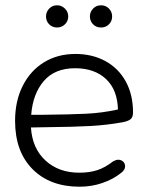

<svg xmlns="http://www.w3.org/2000/svg" viewBox="-20 -698 567 726"><path d="M37 -241Q37 -316 66 -373.5Q95 -431 146.5 -462.5Q198 -494 265 -494Q329 -494 378.5 -467Q428 -440 455.5 -390Q483 -340 483 -273Q483 -255 474 -247.5Q465 -240 445 -236Q385 -225 321 -221.5Q257 -218 153 -217L97 -216Q102 -137 152 -91Q202 -45 280 -45Q318 -45 347.5 -54.5Q377 -64 408 -88Q419 -94 427 -94Q438 -94 445.5 -87Q453 -80 453 -69Q453 -56 439 -45Q408 -20 367 -6Q326 8 281 8Q169 8 103 -58.5Q37 -125 37 -241ZM144 -264Q246 -265 306.5 -268Q367 -271 426 -284Q424 -359 380.5 -399.5Q337 -440 264 -440Q187 -440 145.5 -391.5Q104 -343 98 -264ZM154 -636Q154 -653 166 -665.5Q178 -678 196 -678Q213 -678 225.5 -665.5Q238 -653 238 -636Q238 -618 225.5 -606Q213 -594 196 -594Q178 -594 166 -606Q154 -618 154 -636ZM320 -636Q320 -653 332 -665.5Q344 -678 362 -678Q380 -678 392 -665.5Q404 -653 404 -636Q404 -618 392 -606Q380 -594 362 -594Q344 -594 332 -606Q320 -618 320 -636Z"/></svg>

Font: SN Pro Light
Style: Regular
Weight: 300
Designer: Tobias Whetton
Foundry: Supernotes
Version: Version 1.002